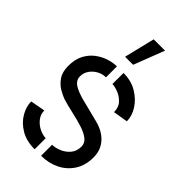

<svg xmlns="http://www.w3.org/2000/svg" viewBox="-232 -821 896 896"><g transform="rotate(45 215.5 -373.0)"><path d="M182.2 -598.8 219.2 -750.8H294L235.4 -598.8ZM231.8 5V-67.6Q252.8 -67.6 277 -77.7Q301.2 -87.8 318.1 -108Q335 -128.2 335 -158.2Q335 -181.8 315.2 -197Q295.4 -212.2 263.5 -222.2Q231.6 -232.2 194.1 -240.5Q156.6 -248.8 121.8 -259.2Q104 -265.6 81.3 -278.9Q58.6 -292.2 41.7 -316.8Q24.8 -341.4 24.8 -381.4Q24.8 -425.4 41.2 -455.8Q57.6 -486.2 83.2 -504.9Q108.8 -523.6 136.6 -531.9Q164.4 -540.2 187.2 -540.2V-467.8Q164.2 -467.8 143.8 -456.6Q123.4 -445.4 110.7 -426.9Q98 -408.4 98 -385.4Q98 -360.2 120.6 -345Q143.2 -329.8 188 -318.1Q232.8 -306.4 299 -290Q314.2 -286.6 333.1 -278.3Q352 -270 369.8 -255Q387.6 -240 399.1 -217.1Q410.6 -194.2 410.6 -161.8Q410.6 -110.2 386.6 -72.7Q362.6 -35.2 322 -15.1Q281.4 5 231.8 5ZM189.2 5Q134.8 5 97.1 -17.5Q59.4 -40 39.7 -74Q20 -108 20 -141.6L93 -155Q93 -129.8 108.4 -110.2Q123.8 -90.6 146.1 -79.6Q168.4 -68.6 189.2 -68.2ZM328.6 -379.6Q328.6 -411.8 310.1 -430.9Q291.6 -450 268.3 -458.6Q245 -467.2 230.4 -467.2L230.8 -540.2Q281.8 -540.2 319.9 -517.4Q358 -494.6 379.6 -460.7Q401.2 -426.8 401.2 -391.6Z"/></g></svg>

Font: Stick No Bills ExtraLight
Style: Regular
Weight: 200
Designer: Kosala Senevirathne, Siva Puranthara, Lasantha Premarathna, Tharique Azeez
Foundry: mooniak
Version: Version 2.000